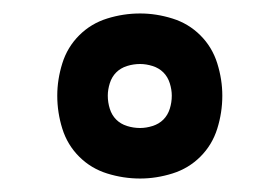

<svg xmlns="http://www.w3.org/2000/svg" viewBox="-20 -798 415 285"><path d="M188 -533Q163 -533 139 -540.5Q115 -548 97.5 -565.5Q80 -583 72.5 -607Q65 -631 65 -656Q65 -680 72.5 -704Q80 -728 97.5 -745.5Q115 -763 139 -770.5Q163 -778 188 -778Q212 -778 236 -770.5Q260 -763 277.5 -745.5Q295 -728 302.5 -704Q310 -680 310 -656Q310 -631 302.5 -607Q295 -583 277.5 -565.5Q260 -548 236 -540.5Q212 -533 188 -533ZM188 -608Q197 -608 206.5 -611Q216 -614 222.5 -620.5Q229 -627 232 -636.5Q235 -646 235 -656Q235 -665 232 -674.5Q229 -684 222.5 -690.5Q216 -697 206.5 -700Q197 -703 188 -703Q178 -703 168.5 -700Q159 -697 152.5 -690.5Q146 -684 143 -674.5Q140 -665 140 -656Q140 -646 143 -636.5Q146 -627 152.5 -620.5Q159 -614 168.5 -611Q178 -608 188 -608Z"/></svg>

Font: Iosevka Custom Semibold
Style: Regular
Weight: 600
Designer: Belleve Invis
Foundry: Belleve Invis
Version: Version 27.0.2; ttfautohint (v1.8.4)